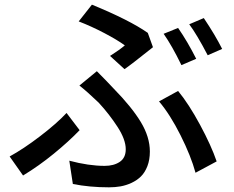

<svg xmlns="http://www.w3.org/2000/svg" viewBox="-20 -760 996 817"><path d="M737.8 -641.1Q777.8 -583.5 814.9 -509.8L752 -482.9Q711.9 -565.4 676.3 -616.2ZM847.2 -683.1Q896 -610.4 925.3 -551.8L863.8 -524.9Q816.9 -614.7 785.2 -656.7ZM509.8 -465.8 448.2 -522Q488.3 -547.4 511.2 -566.9Q479 -590.3 423.6 -619.4Q368.2 -648.4 314.9 -668.9L371.1 -740.2Q531.7 -674.3 608.9 -620.1L630.9 -559.1Q534.7 -482.4 509.8 -465.8ZM290 22.9 274.9 -76.2Q357.4 -54.2 425.3 -54.2Q464.4 -54.2 489.7 -71.3Q515.1 -88.4 515.1 -125Q515.1 -166 480.2 -220Q445.3 -273.9 399.9 -323.2Q351.1 -370.1 317.9 -396L392.1 -457Q435.5 -413.6 464.4 -382.3Q540 -305.2 578.9 -241.2Q617.7 -177.2 617.7 -115.2Q617.7 -80.1 607.2 -53Q596.7 -25.9 579.8 -9.3Q563 7.3 539.8 18.1Q516.6 28.8 493.2 33Q469.7 37.1 443.8 37.1Q360.8 37.1 290 22.9ZM901.9 -73.2 812 -24.9Q792.5 -96.2 748.3 -184.3Q704.1 -272.5 656.7 -328.6L737.8 -373Q783.2 -317.9 831.1 -229.2Q878.9 -140.6 901.9 -73.2ZM318.8 -206.1Q273.4 -158.7 209.2 -106.2Q145 -53.7 78.1 -13.2L21 -94.2Q80.1 -126.5 150.6 -180.4Q221.2 -234.4 263.2 -279.3Z"/></svg>

Font: Karasuma Gothic
Style: Regular
Weight: 500
Designer: Rasmus Andersson / Ryoko Nishizuka
Foundry: Genbu
Version: Version 1.00